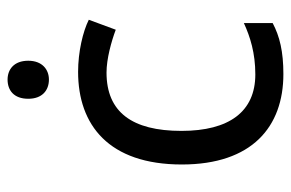

<svg xmlns="http://www.w3.org/2000/svg" viewBox="-154 -624 787 520"><g transform="rotate(-90 240.0 -363.5)"><path d="M285 -737C256 -737 233 -720 233 -681C233 -643 256 -625 285 -625C312 -625 336 -643 336 -681C336 -720 312 -737 285 -737ZM300 10C361 10 402 0 438 -19V-97C401 -80 357 -66 299 -66C198 -66 146 -137 146 -266C146 -400 197 -469 304 -469C341 -469 388 -456 420 -444L447 -517C415 -533 360 -546 306 -546C162 -546 55 -463 55 -265C55 -75 157 10 300 10Z"/></g></svg>

Font: Noto Sans Cypriot
Style: Regular
Weight: 400
Designer: Monotype Design Team
Foundry: Monotype Imaging Inc.
Version: Version 2.002